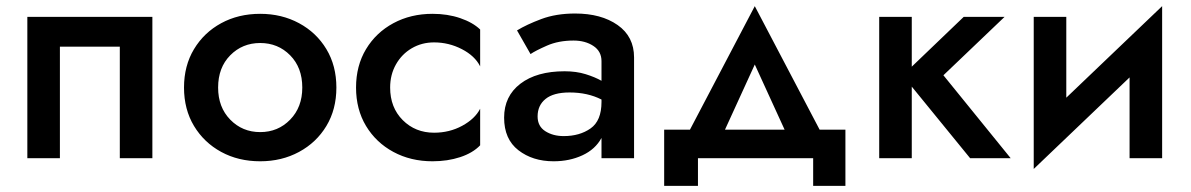

<svg xmlns="http://www.w3.org/2000/svg" viewBox="-20 -515 3876 625"><path d="M476 -460V0H370V-363H175V0H69V-460Z M579 -230Q579 -301 611.5 -355Q644 -409 700 -439.5Q756 -470 827 -470Q897 -470 953.5 -439.5Q1010 -409 1042.5 -355Q1075 -301 1075 -230Q1075 -159 1042.5 -105Q1010 -51 953.5 -20.5Q897 10 827 10Q756 10 700 -20.5Q644 -51 611.5 -105Q579 -159 579 -230ZM690 -230Q690 -166 729.5 -125.5Q769 -85 827 -85Q885 -85 924.5 -125.5Q964 -166 964 -230Q964 -295 924.5 -335Q885 -375 827 -375Q769 -375 729.5 -335Q690 -295 690 -230Z M1250 -230Q1250 -165 1291 -124Q1332 -83 1393 -83Q1443 -83 1484.5 -105.5Q1526 -128 1543 -161V-42Q1519 -17 1478 -3.5Q1437 10 1388 10Q1317 10 1260.5 -20.5Q1204 -51 1171.5 -105Q1139 -159 1139 -230Q1139 -301 1171.5 -355Q1204 -409 1260.5 -439.5Q1317 -470 1388 -470Q1437 -470 1478 -456Q1519 -442 1543 -419V-299Q1526 -333 1483.5 -355Q1441 -377 1393 -377Q1353 -377 1320.5 -358Q1288 -339 1269 -305.5Q1250 -272 1250 -230Z M1707 -339 1663 -416Q1694 -435 1742 -453Q1790 -471 1852 -471Q1937 -471 1990.5 -433.5Q2044 -396 2044 -328V0H1938V-66Q1918 -29 1876 -9.5Q1834 10 1782 10Q1714 10 1667.5 -26Q1621 -62 1621 -132Q1621 -202 1674 -242.5Q1727 -283 1818 -283Q1856 -283 1886.5 -273.5Q1917 -264 1938 -252V-316Q1938 -348 1911.5 -365.5Q1885 -383 1847 -383Q1798 -383 1760.5 -366.5Q1723 -350 1707 -339ZM1730 -136Q1730 -104 1755 -88Q1780 -72 1815 -72Q1867 -72 1902.5 -97Q1938 -122 1938 -183V-191Q1893 -214 1834 -214Q1782 -214 1756 -193Q1730 -172 1730 -136Z M2627 0H2252V90H2142V-93H2226L2437 -495L2648 -93H2732V90H2627ZM2437 -305 2340 -93H2534Z M2842 -460H2948V-298L3117 -460H3250L3051 -270L3270 0H3138L2948 -233V0H2842Z M3451 -460V-197L3763 -495V0H3657V-263L3345 35V-460Z"/></svg>

Font: Jost* Medium
Style: Regular
Weight: 500
Version: Version 3.7